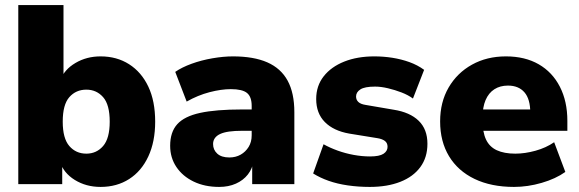

<svg xmlns="http://www.w3.org/2000/svg" viewBox="-20 -725 2279 756"><path d="M376 11Q319 11 274.5 -16.5Q230 -44 216 -89H225V0H52V-705H230V-410H218Q233 -451 277 -477Q321 -503 376 -503Q440 -503 488.5 -472Q537 -441 564 -384Q591 -327 591 -246Q591 -167 564 -109Q537 -51 488.5 -20Q440 11 376 11ZM320 -120Q360 -120 386 -150Q412 -180 412 -246Q412 -313 386 -342.5Q360 -372 320 -372Q279 -372 253 -342.5Q227 -313 227 -246Q227 -180 253 -150Q279 -120 320 -120Z M843 11Q786 11 742.5 -10Q699 -31 674.5 -67.5Q650 -104 650 -151Q650 -205 678 -236Q706 -267 768 -280.5Q830 -294 933 -294H988V-210H933Q904 -210 882.5 -207Q861 -204 847 -197.5Q833 -191 826 -181Q819 -171 819 -158Q819 -135 835.5 -120Q852 -105 883 -105Q908 -105 927.5 -116Q947 -127 959 -146.5Q971 -166 971 -192V-308Q971 -344 952.5 -359Q934 -374 889 -374Q851 -374 805 -362Q759 -350 715 -325L670 -442Q696 -460 734.5 -474Q773 -488 816.5 -495.5Q860 -503 897 -503Q979 -503 1032.5 -479.5Q1086 -456 1112.5 -407.5Q1139 -359 1139 -283V0H973V-93H979Q974 -61 956 -38Q938 -15 909 -2Q880 11 843 11Z M1436 11Q1391 11 1349.5 5Q1308 -1 1274 -13Q1240 -25 1213 -42L1254 -157Q1279 -143 1309.5 -132Q1340 -121 1373 -115Q1406 -109 1437 -109Q1474 -109 1490 -119.5Q1506 -130 1506 -147Q1506 -162 1495.5 -170Q1485 -178 1466 -181L1355 -199Q1293 -210 1259 -244.5Q1225 -279 1225 -335Q1225 -387 1254.5 -424.5Q1284 -462 1335.5 -482.5Q1387 -503 1454 -503Q1490 -503 1525 -497.5Q1560 -492 1592 -480.5Q1624 -469 1650 -450L1606 -337Q1587 -351 1561 -361Q1535 -371 1507.5 -377.5Q1480 -384 1457 -384Q1416 -384 1399 -373Q1382 -362 1382 -345Q1382 -332 1391 -323.5Q1400 -315 1419 -312L1530 -293Q1594 -283 1628.5 -249.5Q1663 -216 1663 -159Q1663 -105 1635 -67Q1607 -29 1556 -9Q1505 11 1436 11Z M2004 11Q1914 11 1848.5 -20.5Q1783 -52 1748 -110Q1713 -168 1713 -247Q1713 -323 1746.5 -380.5Q1780 -438 1838.5 -470.5Q1897 -503 1972 -503Q2047 -503 2101 -472Q2155 -441 2184.5 -383.5Q2214 -326 2214 -249V-210H1862V-294H2084L2068 -281Q2068 -335 2045 -361.5Q2022 -388 1980 -388Q1949 -388 1926.5 -373.5Q1904 -359 1892 -331Q1880 -303 1880 -261V-252Q1880 -205 1893.5 -176Q1907 -147 1936 -133.5Q1965 -120 2009 -120Q2047 -120 2088.5 -131.5Q2130 -143 2162 -165L2206 -48Q2168 -21 2113 -5Q2058 11 2004 11Z"/></svg>

Font: Nunito Sans 12pt ExtraLight Black
Style: Regular
Weight: 900
Version: Version 3.101;gftools[0.9.27]